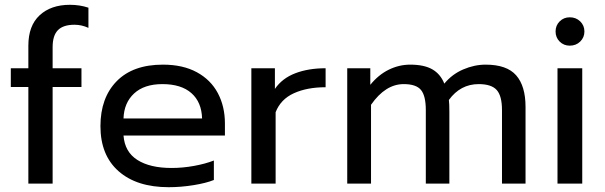

<svg xmlns="http://www.w3.org/2000/svg" viewBox="-20 -764 2517 799"><path d="M98 -402H25V-480H98V-574Q98 -657 145 -700.5Q192 -744 271 -744Q312 -744 348 -732V-648Q320 -661 290 -661Q243 -661 221 -638.5Q199 -616 199 -568V-480H319V-402H199V0H98Z M398 -239Q398 -357 465.5 -426Q533 -495 658 -495Q741 -495 799 -463.5Q857 -432 886.5 -376.5Q916 -321 916 -250V-200H494Q499 -132 551.5 -98.5Q604 -65 694 -65Q740 -65 787 -73.5Q834 -82 870 -96V-15Q838 -2 785.5 6.5Q733 15 682 15Q549 15 473.5 -51.5Q398 -118 398 -239ZM821 -271Q819 -339 776.5 -376.5Q734 -414 656 -414Q580 -414 538 -375Q496 -336 494 -271Z M1026 -480H1124V-394Q1154 -438 1208.5 -459Q1263 -480 1335 -480V-401Q1258 -401 1203 -376Q1148 -351 1127 -297V0H1026Z M1425 -480H1521V-411Q1555 -453 1598 -474Q1641 -495 1687 -495Q1745 -495 1779 -475.5Q1813 -456 1829 -416Q1861 -455 1907.5 -475Q1954 -495 2001 -495Q2089 -495 2128 -450.5Q2167 -406 2167 -319V0H2069V-306Q2069 -365 2047 -389.5Q2025 -414 1972 -414Q1896 -414 1848 -348Q1850 -333 1850 -299V0H1752V-306Q1752 -365 1732 -389.5Q1712 -414 1660 -414Q1584 -414 1524 -328V0H1425Z M2292 -633Q2292 -658 2309 -675Q2326 -692 2351 -692Q2377 -692 2394.5 -675Q2412 -658 2412 -633Q2412 -608 2394.5 -591Q2377 -574 2351 -574Q2326 -574 2309 -591Q2292 -608 2292 -633ZM2300 -480H2403V0H2300Z"/></svg>

Font: Prompt
Style: Regular
Weight: 400
Designer: Katatrad Team
Foundry: CadsonDemak
Version: Version 1.001